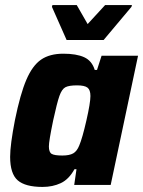

<svg xmlns="http://www.w3.org/2000/svg" viewBox="-20 -730 565 758"><path d="M20 -111Q20 -158 39 -256Q60 -359 84 -415Q108 -471 142 -494.5Q176 -518 230 -518Q282 -518 312.5 -504Q343 -490 354 -454H363L381 -510H525L417 0H273L282 -62H274Q252 -22 220 -7Q188 8 148 8Q80 8 50 -18Q20 -44 20 -111ZM293 -156Q305 -184 321 -254Q337 -324 337 -351Q337 -375 325.5 -384Q314 -393 284 -393Q252 -393 238 -385.5Q224 -378 214.5 -351Q205 -324 190 -255Q173 -173 173 -152Q173 -129 184 -122.5Q195 -116 226 -116Q254 -116 269 -124.5Q284 -133 293 -156ZM243 -572 185 -703 187 -710H283L326 -635L395 -710H501L499 -703L389 -572Z"/></svg>

Font: Saira Semi Condensed
Style: Bold Italic
Weight: 700
Width: 4
Italic angle: -12°
Designer: Hector Gatti with collaboration of the Omnibus-Type team
Foundry: Omnibus-Type
Version: Version 1.001; ttfautohint (v1.8)